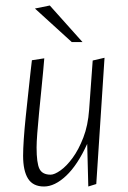

<svg xmlns="http://www.w3.org/2000/svg" viewBox="-20 -669 465 698"><path d="M301 9 297 -146Q262 -69 220.5 -30Q179 9 140 9Q100 9 82 -19.5Q64 -48 64 -103Q64 -127 66.5 -164Q69 -201 73.5 -244Q78 -287 82.5 -328.5Q87 -370 90.5 -402.5Q94 -435 96 -450L141 -457Q140 -443 137 -411Q134 -379 130 -339Q126 -299 122 -258.5Q118 -218 115.5 -184.5Q113 -151 113 -133Q113 -76 123.5 -55Q134 -34 164 -34Q178 -34 200 -49.5Q222 -65 244 -95Q266 -125 283 -169Q300 -213 304 -270L317 -449L360 -459L330 0ZM241 -516 107 -638 161 -649 280 -516Z"/></svg>

Font: Ancizar Sans Thin
Style: Italic
Weight: 100
Italic angle: -4°
Designer: Cesar Puertas, Viviana Monsalve, Julian Moncada, Julian Prieto, Jose Castro, Mariel Hernandez, Felipe Aragon, Sara Alarc
Version: Version 8.100